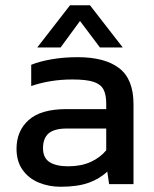

<svg xmlns="http://www.w3.org/2000/svg" viewBox="-20 -702 587 732"><path d="M122 -521 247 -682H323L448 -521H361L285 -622L211 -521ZM211 10Q166 10 127.5 -6Q89 -22 66 -54.5Q43 -87 43 -135Q43 -203 89.5 -244.5Q136 -286 233 -286H385V-307Q385 -341 374.5 -361Q364 -381 336.5 -390Q309 -399 256 -399Q172 -399 99 -374V-455Q131 -468 177 -476Q223 -484 276 -484Q380 -484 434.5 -442Q489 -400 489 -305V0H396L389 -48Q360 -20 317.5 -5Q275 10 211 10ZM240 -68Q289 -68 325.5 -84.5Q362 -101 385 -129V-212H235Q187 -212 165.5 -193.5Q144 -175 144 -137Q144 -100 169 -84Q194 -68 240 -68Z"/></svg>

Font: Kanit
Style: Regular
Weight: 400
Designer: Katatrad Team
Foundry: CadsonDemak
Version: Version 2.000; ttfautohint (v1.8.3)